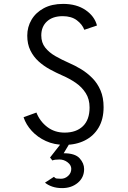

<svg xmlns="http://www.w3.org/2000/svg" viewBox="-20 -732 656 986"><path d="M312 12Q258.5 12 215.5 -7.8Q172.5 -27.5 143 -59.8Q113.5 -92 101 -130L167 -154Q185 -108.5 222.8 -79.8Q260.5 -51 312 -51Q371.5 -51 405.8 -84Q440 -117 440 -180Q440 -223 420.2 -254Q400.5 -285 368.8 -306.8Q337 -328.5 301 -344Q269 -358 236.8 -375.5Q204.5 -393 178.2 -416.8Q152 -440.5 136 -473Q120 -505.5 120 -549Q120 -593.5 141.8 -630.5Q163.5 -667.5 204.8 -689.8Q246 -712 304 -712Q373 -712 419.2 -680.5Q465.5 -649 478 -601L413 -579Q402.5 -607 374.5 -628Q346.5 -649 302 -649Q250.5 -649 221.2 -622Q192 -595 192 -550Q192 -513 212.2 -487.5Q232.5 -462 265 -443.5Q297.5 -425 334 -409Q365.5 -395.5 396.8 -376.5Q428 -357.5 454.2 -331Q480.5 -304.5 496.2 -267.8Q512 -231 512 -182Q512 -120 486.5 -76.8Q461 -33.5 415.8 -10.8Q370.5 12 312 12ZM299 234Q270.5 234 248.2 226.2Q226 218.5 211 206L257 176Q263 183.5 271 184.8Q279 186 293 186Q314 186 330 171.2Q346 156.5 346 135Q346 116 327.2 101.5Q308.5 87 285 87Q260.5 87 249 92L237 77L305 -10H346L307 55Q365.5 55 388.8 80.8Q412 106.5 412 136Q412 179.5 379.5 206.8Q347 234 299 234Z"/></svg>

Font: Overpass Mono Light Light
Style: Regular
Weight: 300
Monospace: yes
Version: Version 4.000